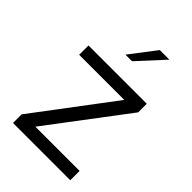

<svg xmlns="http://www.w3.org/2000/svg" viewBox="-227 -858 948 948"><g transform="rotate(45 247.0 -383.5)"><path d="M51 -60 359 -469H44V-534H451V-474L142 -65H451V0H51ZM309 -767H376L251 -631H205Z"/></g></svg>

Font: Exo
Style: Regular
Weight: 400
Designer: Natanael Gama
Foundry: Natanael Gama
Version: Version 1.500; ttfautohint (v1.6)